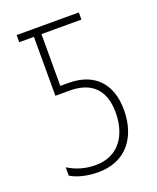

<svg xmlns="http://www.w3.org/2000/svg" viewBox="-136 -795 723 885"><g transform="rotate(-20 226.0 -352.5)"><path d="M193 9C328 9 401 -87 401 -221C401 -352 328 -425 203 -425H163V-679H359V-714H54V-679H126V-390H196C300 -390 361 -337 361 -223C361 -113 306 -26 192 -26C141 -26 96 -40 58 -64V-23C87 -5 135 9 193 9Z"/></g></svg>

Font: Noto Sans Condensed ExtraLight
Style: Regular
Weight: 200
Width: 3
Designer: Monotype Design Team
Foundry: Monotype Imaging Inc.
Version: Version 2.013